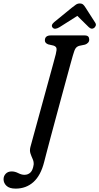

<svg xmlns="http://www.w3.org/2000/svg" viewBox="-100 -904 572 1106"><path d="M319.5 -583.5Q316 -572 306.5 -537.2Q297 -502.5 283.5 -452.8Q270 -403 254.2 -345.2Q238.5 -287.5 222.8 -229Q207 -170.5 193 -118.2Q179 -66 169 -27.5Q159 11 154.5 28.5Q135 106.5 92.8 144.5Q50.5 182.5 -10 182.5Q-45.5 182.5 -62.5 166.5Q-79.5 150.5 -79.5 128.5Q-79.5 110 -67 96.8Q-54.5 83.5 -32.5 83.5Q-14 83.5 5 93.2Q24 103 40.5 103Q61.5 103 75.5 89.5Q89.5 76 94 43Q95 27 88 11.8Q81 -3.5 75.5 -20Q70 -36.5 75 -56.5Q78 -68 89 -107.8Q100 -147.5 115.2 -203.5Q130.5 -259.5 147.5 -321.2Q164.5 -383 180 -439.8Q195.5 -496.5 206.8 -537.5Q218 -578.5 221.5 -592.5Q228 -618.5 224.8 -627.8Q221.5 -637 208 -641.5L177.5 -648.5Q158 -656 158.5 -672Q159 -700 193 -700H386.5Q402.5 -700 408.2 -693.5Q414 -687 414 -676Q414 -665 407 -657.8Q400 -650.5 390 -647L356.5 -640Q343 -636 335.8 -626Q328.5 -616 319.5 -583.5ZM442 -743Q427.5 -732.5 411.5 -747.5L345.5 -812.5L243 -747.5Q215.5 -731 203.5 -744.5Q191 -758.5 212 -776.5L313 -859Q326.5 -870 336.8 -877Q347 -884 359 -884Q372.5 -884 379.5 -877.2Q386.5 -870.5 393.5 -859L449 -772.5Q454.5 -763.5 451.2 -755.5Q448 -747.5 442 -743Z"/></svg>

Font: Fraunces 144pt S100
Style: Italic
Weight: 400
Italic angle: -16°
Version: Version 1.000; ttfautohint (v1.8.3)